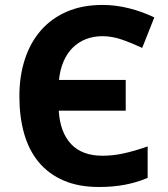

<svg xmlns="http://www.w3.org/2000/svg" viewBox="-20 -744 677 774"><path d="M393.1 -598.1Q356.4 -598.1 326.2 -586.2Q295.9 -574.2 273.2 -551.8Q250.5 -529.3 236.3 -496.6Q222.2 -463.9 217.8 -421.9H486.8V-297.9H216.8Q222.2 -210.4 266.6 -163.3Q311 -116.2 393.1 -116.2Q436.5 -116.2 480.2 -126Q523.9 -135.7 575.2 -153.8V-26.9Q551.8 -17.1 528.8 -10.3Q505.9 -3.4 481.9 1Q458 5.4 432.9 7.6Q407.7 9.8 378.9 9.8Q296.4 9.8 235.8 -16.6Q175.3 -43 135.7 -90.8Q96.2 -138.7 77.1 -206.1Q58.1 -273.4 58.1 -356Q58.1 -437 80.1 -504.6Q102.1 -572.3 144.5 -621.1Q187 -669.9 249.5 -697Q312 -724.1 393.1 -724.1Q446.3 -724.1 499.8 -710.7Q553.2 -697.3 602.1 -673.8L553.2 -550.8Q513.2 -569.8 472.7 -584Q432.1 -598.1 393.1 -598.1Z"/></svg>

Font: Droid Sans
Style: Bold
Weight: 700
Foundry: Ascender Corporation
Version: Version 1.00 build 112